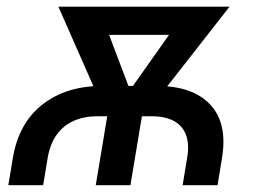

<svg xmlns="http://www.w3.org/2000/svg" viewBox="-20 -542 748 562"><path d="M4.4 0 17.6 -79.6Q34.7 -181.6 104.2 -236.1Q173.8 -290.5 279.3 -290.5H439Q543.9 -290.5 595.2 -236.1Q646.5 -181.6 629.9 -79.6L616.7 0H514.6L527.8 -80.1Q534.7 -120.1 524.4 -147.2Q514.2 -174.3 488.8 -188Q463.4 -201.7 423.8 -201.7H264.6Q226.1 -201.7 195.8 -188.2Q165.5 -174.8 146 -147.7Q126.5 -120.6 119.6 -80.1L106.4 0ZM260.3 0 304.7 -266.6H406.2L361.8 0ZM290 -206.5 150.9 -522.5H268.1L377.9 -232.4L363.3 -206.5ZM334 -206.5 330.1 -235.4 533.2 -522.5H651.9L404.8 -206.5ZM219.7 -439.9 233.4 -522.5H585.4L572.3 -439.9Z"/></svg>

Font: Inter 28pt Medium
Style: Italic
Weight: 500
Italic angle: -9.3988°
Designer: Rasmus Andersson
Foundry: rsms
Version: Version 4.001;git-66647c0bb